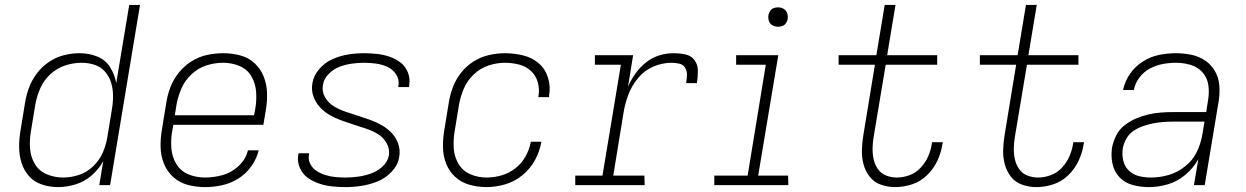

<svg xmlns="http://www.w3.org/2000/svg" viewBox="-20 -755 5080 783"><path d="M217 8Q252 8 288 -3Q324 -14 353.5 -39.5Q383 -65 401 -98L385 0H429L551 -735H507L454 -416Q448 -451 429 -481Q410 -511 376.5 -524.5Q343 -538 305 -538Q273 -538 241 -530Q209 -522 180.5 -503Q152 -484 131 -456.5Q110 -429 98.5 -398Q87 -367 82 -335L64 -225Q58 -191 58 -157Q58 -123 67.5 -92Q77 -61 98 -37Q119 -13 151 -2.5Q183 8 217 8ZM237 -31Q202 -31 170.5 -44.5Q139 -58 122 -86.5Q105 -115 102.5 -149.5Q100 -184 106 -219L124 -329Q130 -362 144 -394.5Q158 -427 185 -452Q212 -477 245.5 -488Q279 -499 313 -499Q341 -499 366.5 -490.5Q392 -482 409 -462Q426 -442 433.5 -416.5Q441 -391 441 -363Q441 -335 436 -307L418 -197Q413 -165 399.5 -133.5Q386 -102 360 -77Q334 -52 301.5 -41.5Q269 -31 237 -31Z M816 8Q850 8 885 0.5Q920 -7 951.5 -26.5Q983 -46 1005 -77Q1027 -108 1035 -142H991Q983 -106 953.5 -78.5Q924 -51 888 -41Q852 -31 816 -31Q780 -31 748.5 -44Q717 -57 699.5 -85.5Q682 -114 679 -149Q676 -184 682 -219L687 -246H1054L1064 -305Q1070 -341 1069 -376Q1068 -411 1055.5 -442.5Q1043 -474 1018.5 -497Q994 -520 960 -529Q926 -538 891 -538Q858 -538 825 -531Q792 -524 762 -505.5Q732 -487 709.5 -459Q687 -431 675 -399.5Q663 -368 658 -335L640 -225Q634 -189 635 -153.5Q636 -118 649 -86.5Q662 -55 687 -32.5Q712 -10 746 -1Q780 8 816 8ZM1016 -285H693L700 -329Q706 -362 720 -394.5Q734 -427 761.5 -452.5Q789 -478 822.5 -488.5Q856 -499 890 -499Q925 -499 956.5 -486Q988 -473 1005 -444Q1022 -415 1024.5 -380.5Q1027 -346 1021 -311Z M1388 8Q1421 8 1454 3Q1487 -2 1519.5 -15Q1552 -28 1577.5 -55Q1603 -82 1608 -115Q1613 -143 1604 -168.5Q1595 -194 1577.5 -212.5Q1560 -231 1537.5 -244Q1515 -257 1490 -266Q1465 -275 1439.5 -283Q1414 -291 1389 -299.5Q1364 -308 1341.5 -321.5Q1319 -335 1305.5 -358.5Q1292 -382 1297 -409Q1301 -434 1321 -454Q1341 -474 1365.5 -483Q1390 -492 1415 -495.5Q1440 -499 1465 -499Q1490 -499 1514.5 -495.5Q1539 -492 1560.5 -482Q1582 -472 1595.5 -451.5Q1609 -431 1605 -406Q1605 -403 1604 -400H1648Q1648 -404 1649 -408Q1653 -435 1643.5 -459.5Q1634 -484 1614 -499.5Q1594 -515 1569.5 -523.5Q1545 -532 1518.5 -535Q1492 -538 1465 -538Q1433 -538 1401 -533Q1369 -528 1337.5 -514.5Q1306 -501 1282.5 -474Q1259 -447 1254 -416Q1249 -388 1258 -362.5Q1267 -337 1284.5 -318Q1302 -299 1324.5 -286Q1347 -273 1372 -264Q1397 -255 1422 -247Q1447 -239 1472.5 -230.5Q1498 -222 1520 -209Q1542 -196 1556 -172.5Q1570 -149 1566 -121Q1561 -95 1539.5 -75.5Q1518 -56 1492 -47Q1466 -38 1440 -34.5Q1414 -31 1388 -31Q1368 -31 1347.5 -33Q1327 -35 1307.5 -41Q1288 -47 1271.5 -57.5Q1255 -68 1245.5 -86Q1236 -104 1240 -124Q1240 -127 1241 -130H1198Q1197 -126 1196 -122Q1192 -95 1203 -70Q1214 -45 1235 -30Q1256 -15 1281 -6.5Q1306 2 1333.5 5Q1361 8 1388 8Z M1964 8Q2001 8 2039.5 -3Q2078 -14 2110.5 -40.5Q2143 -67 2162 -102.5Q2181 -138 2188 -177H2145Q2139 -146 2123.5 -117.5Q2108 -89 2081.5 -68.5Q2055 -48 2024.5 -39.5Q1994 -31 1964 -31Q1929 -31 1898 -44.5Q1867 -58 1850 -86.5Q1833 -115 1830.5 -149.5Q1828 -184 1834 -219L1852 -329Q1858 -362 1872 -394.5Q1886 -427 1912.5 -452Q1939 -477 1972.5 -488Q2006 -499 2039 -499Q2068 -499 2096 -492Q2124 -485 2144.5 -466.5Q2165 -448 2173 -420Q2181 -392 2176 -363Q2176 -361 2175 -359H2219V-364Q2226 -401 2215 -437.5Q2204 -474 2177 -497Q2150 -520 2113.5 -529Q2077 -538 2039 -538Q2007 -538 1974 -530.5Q1941 -523 1911.5 -504.5Q1882 -486 1860.5 -458.5Q1839 -431 1827 -399.5Q1815 -368 1810 -335L1792 -225Q1786 -190 1786.5 -154.5Q1787 -119 1799.5 -87.5Q1812 -56 1836.5 -33.5Q1861 -11 1894.5 -1.5Q1928 8 1964 8Z M2326 0H2609L2608 -39H2481L2523 -296Q2529 -333 2542.5 -369Q2556 -405 2582 -436.5Q2608 -468 2644.5 -483.5Q2681 -499 2718 -499Q2734 -499 2750 -495.5Q2766 -492 2774 -478.5Q2782 -465 2781.5 -449Q2781 -433 2778 -416H2822Q2826 -441 2826 -466Q2826 -491 2812.5 -509.5Q2799 -528 2775 -533Q2751 -538 2726 -538Q2697 -538 2668 -529Q2639 -520 2614 -500Q2589 -480 2571 -454.5Q2553 -429 2541 -401L2562 -530H2406V-491H2512L2437 -39H2326Z M2893 0H3195L3194 -39H3072L3154 -530H2982V-491H3103L3029 -39H2893ZM3153 -646Q3162 -646 3170.5 -649Q3179 -652 3184.5 -659.5Q3190 -667 3192 -676Q3194 -688 3190.5 -700Q3187 -712 3176.5 -718.5Q3166 -725 3153 -725Q3144 -725 3135.5 -722Q3127 -719 3121.5 -711Q3116 -703 3114 -695Q3112 -682 3115.5 -670Q3119 -658 3130 -652Q3141 -646 3153 -646Z M3630 8Q3664 8 3698.5 -3Q3733 -14 3760 -40Q3787 -66 3802.5 -99Q3818 -132 3823 -166L3825 -175H3781Q3781 -171 3780 -168Q3776 -142 3765 -117Q3754 -92 3734.5 -71Q3715 -50 3689 -40.5Q3663 -31 3637 -31Q3614 -31 3593 -39.5Q3572 -48 3559.5 -66.5Q3547 -85 3542.5 -107Q3538 -129 3538.5 -152Q3539 -175 3543 -198L3592 -491H3802V-530H3598L3632 -735H3588L3554 -530H3400V-491H3548L3501 -205Q3496 -174 3495 -144Q3494 -114 3501.5 -85.5Q3509 -57 3526.5 -34.5Q3544 -12 3572 -2Q3600 8 3630 8Z M4206 8Q4240 8 4274.5 -3Q4309 -14 4336 -40Q4363 -66 4378.5 -99Q4394 -132 4399 -166L4401 -175H4357Q4357 -171 4356 -168Q4352 -142 4341 -117Q4330 -92 4310.5 -71Q4291 -50 4265 -40.5Q4239 -31 4213 -31Q4190 -31 4169 -39.5Q4148 -48 4135.5 -66.5Q4123 -85 4118.5 -107Q4114 -129 4114.5 -152Q4115 -175 4119 -198L4168 -491H4378V-530H4174L4208 -735H4164L4130 -530H3976V-491H4124L4077 -205Q4072 -174 4071 -144Q4070 -114 4077.5 -85.5Q4085 -57 4102.5 -34.5Q4120 -12 4148 -2Q4176 8 4206 8Z M4665 8Q4704 8 4743 -3.5Q4782 -15 4814.5 -42.5Q4847 -70 4867 -106L4849 0H4893L4950 -343Q4955 -375 4952.5 -406.5Q4950 -438 4935 -464.5Q4920 -491 4895 -508Q4870 -525 4839 -531.5Q4808 -538 4776 -538Q4741 -538 4706.5 -531Q4672 -524 4640.5 -504Q4609 -484 4588 -453.5Q4567 -423 4560 -388H4604Q4609 -415 4626.5 -438.5Q4644 -462 4669.5 -475.5Q4695 -489 4722 -494Q4749 -499 4776 -499Q4806 -499 4835 -490.5Q4864 -482 4883.5 -460.5Q4903 -439 4907.5 -409.5Q4912 -380 4907 -349L4899 -298H4765Q4739 -298 4713.5 -296Q4688 -294 4662.5 -288Q4637 -282 4612.5 -271.5Q4588 -261 4566 -244Q4544 -227 4532 -202.5Q4520 -178 4515 -153Q4510 -119 4517 -86.5Q4524 -54 4546 -31.5Q4568 -9 4599.5 -0.5Q4631 8 4665 8ZM4674 -31Q4648 -31 4624 -37Q4600 -43 4583 -60Q4566 -77 4560.5 -101.5Q4555 -126 4559 -151Q4563 -171 4574 -190.5Q4585 -210 4603.5 -222Q4622 -234 4642.5 -241Q4663 -248 4683.5 -252Q4704 -256 4724 -257.5Q4744 -259 4765 -259H4892L4883 -205Q4877 -169 4860.5 -135Q4844 -101 4813 -76.5Q4782 -52 4746 -41.5Q4710 -31 4674 -31Z"/></svg>

Font: Iosevka Sparkle XLtObl
Style: Regular
Weight: 200
Italic angle: -9°
Designer: Belleve Invis
Foundry: Belleve Invis
Version: Version 4.5.0; ttfautohint (v1.8.3)